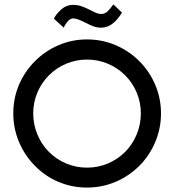

<svg xmlns="http://www.w3.org/2000/svg" viewBox="-20 -842 787 867"><path d="M138 -93Q92 -139 66 -200.5Q40 -262 40 -330Q40 -398 65.5 -458.5Q91 -519 138 -566Q184 -612 244.5 -638Q305 -664 373 -664Q441 -664 502 -638Q563 -612 609 -566Q655 -520 681 -459Q707 -398 707 -330Q707 -262 681 -200.5Q655 -139 609 -93Q563 -47 502 -21Q441 5 373 5Q305 5 244.5 -20.5Q184 -46 138 -93ZM201 -502Q167 -468 148.5 -423.5Q130 -379 130 -330Q130 -280 149 -234.5Q168 -189 201 -156Q235 -122 279.5 -103.5Q324 -85 373 -85Q422 -85 466.5 -103.5Q511 -122 545 -156Q578 -189 597 -234.5Q616 -280 616 -330Q616 -379 597.5 -423.5Q579 -468 545 -502Q511 -536 466.5 -554.5Q422 -573 373 -573Q324 -573 279.5 -554.5Q235 -536 201 -502ZM531 -785Q509 -750 486 -733.5Q463 -717 436 -717Q419 -717 402.5 -723Q386 -729 365 -740Q347 -749 335 -753.5Q323 -758 311 -759Q291 -759 272 -726L268 -717L223 -758Q234 -778 250 -793Q276 -820 310 -820Q330 -820 347.5 -814Q365 -808 391 -795Q410 -785 420.5 -781.5Q431 -778 440 -779Q454 -780 465 -790Q476 -800 492 -822Z"/></svg>

Font: Sulphur Point
Style: Bold
Weight: 700
Designer: Noponies / Dale Sattler
Foundry: Noponies
Version: Version 1.000; ttfautohint (v1.8)